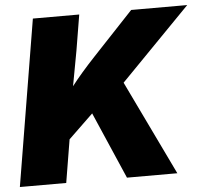

<svg xmlns="http://www.w3.org/2000/svg" viewBox="-52 -783 902 838"><g transform="rotate(-5 399.0 -364.0)"><path d="M1.5 0 122.1 -727.5H325.2L299.3 -571.3L271 -418Q310.5 -469.7 377 -540.5L552.7 -727.5H798.3L492.2 -414.1L691.4 0H470.7L343.8 -292.5L345.2 -293.9L235.8 -188.5L204.6 0Z"/></g></svg>

Font: Inter Black
Style: Italic
Weight: 900
Italic angle: -9.39999°
Designer: Rasmus Andersson
Foundry: rsms
Version: Version 4.000;git-a52131595